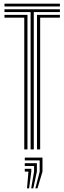

<svg xmlns="http://www.w3.org/2000/svg" viewBox="-20 -820 354 1054"><path d="M4.5 -784.5V-800H308.8V-784.5ZM148 0V-753.8H4.5V-769.2H308.8V-753.8H165.5V0ZM113.2 0V-723H4.5V-738.5H130.8V0ZM183 0V-738.5H308.8V-723H200.5V0ZM174.2 213.8 197.8 122V60.5H116V45H213.2V122L185.8 213.8ZM151.2 213.8 167 122V91.2H116V75.8H182.5V122L162.8 213.8ZM128.2 213.8 136.2 122H116V106.5H151.8V122L139.8 213.8Z"/></svg>

Font: Big Shoulders Inline Display SemiBold
Style: Regular
Weight: 600
Designer: Patric King
Foundry: XO Type Co
Version: Version 1.000